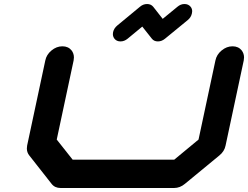

<svg xmlns="http://www.w3.org/2000/svg" viewBox="-20 -940 1240 960"><path d="M902.3 -919.9Q921.9 -919.9 933.1 -906.2Q940.9 -896.5 940.9 -883.8Q940.9 -878.9 939.5 -873Q935.5 -853.5 918.9 -839.8L805.2 -746.6Q788.6 -732.9 769.5 -732.9Q750 -732.9 739.3 -746.6L691.4 -807.1L618.2 -746.6Q601.6 -732.9 582.5 -732.9Q563 -732.9 552.2 -746.6Q544.4 -756.8 544.4 -769.5Q544.4 -774.4 545.4 -779.3Q549.8 -798.8 566.4 -812.5L679.7 -906.2Q695.8 -919.9 715.3 -919.9Q734.9 -919.9 746.1 -906.2L793.5 -845.7L867.2 -906.2Q883.3 -919.9 902.3 -919.9ZM1107.9 -212.4Q1102.1 -183.1 1076.7 -162.6L904.8 -21Q879.9 0 850.1 0H283.2Q253.9 0 237.8 -21L126.5 -162.6Q114.3 -177.7 114.3 -197.8Q114.3 -204.6 115.7 -212.4L206.5 -637.7Q212.4 -667 237.5 -687.7Q262.7 -708.5 292 -708.5Q321.3 -708.5 337.9 -688Q349.6 -672.4 349.6 -652.8Q349.6 -645.5 348.1 -637.7L263.7 -242.2L343.3 -141.6H851.1L972.7 -242.2L1057.1 -637.7Q1063 -667 1088.1 -687.7Q1113.3 -708.5 1142.6 -708.5Q1171.9 -708.5 1188.5 -688Q1200.2 -672.4 1200.2 -652.8Q1200.2 -645.5 1198.7 -637.7Z"/></svg>

Font: Robtronika
Style: Italic
Weight: 400
Italic angle: -12°
Designer: GGBot
Version: 1.00